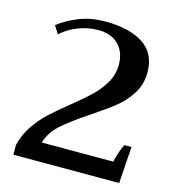

<svg xmlns="http://www.w3.org/2000/svg" viewBox="-106 -802 828 894"><g transform="rotate(15 308.0 -355.0)"><path d="M39 -47Q51 -98 80 -141Q109 -184 145 -217.5Q181 -251 236 -295Q294 -342 327 -374Q360 -406 382.5 -445.5Q405 -485 405 -532Q405 -591 370 -627Q335 -663 271 -663Q223 -663 176 -645Q129 -627 94 -595L70 -633Q112 -666 168.5 -688Q225 -710 294 -710Q409 -710 476 -666.5Q543 -623 543 -531Q543 -474 514.5 -428.5Q486 -383 444.5 -350Q403 -317 335 -272Q254 -218 210.5 -179Q167 -140 152 -89H497Q500 -107 509 -134Q518 -161 527 -177H561L549 0H39Z"/></g></svg>

Font: Trirong SemiBold
Style: Regular
Weight: 600
Designer: Katatrad Team
Foundry: CadsonDemak
Version: Version 1.001